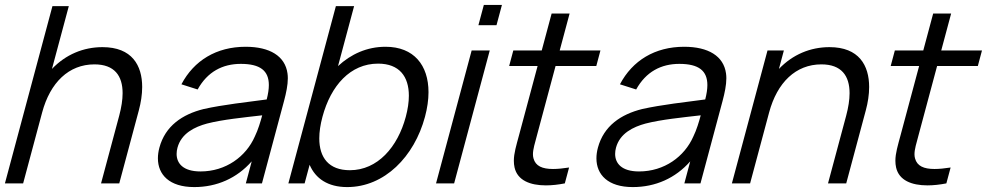

<svg xmlns="http://www.w3.org/2000/svg" viewBox="-47 -745 4009 780"><path d="M369.3 -553.5C291.8 -553.5 219.8 -523.5 164.1 -465L232.5 -720H166L-27 0H47L124.2 -288C156.9 -410 232.6 -483.5 336.6 -483.5C418.2 -483.5 451.1 -437.1 451.1 -366.5C451.1 -339.3 446.2 -308.6 437.4 -275.5L363.5 0H437.5L517.1 -297C525.5 -328.4 530.6 -360.8 530.6 -391.5C530.6 -479.3 489.4 -553.5 369.3 -553.5Z M1120.9 -447C1111.2 -517 1049.4 -555 950.9 -555C831.9 -555 740.9 -499 690 -402.5L755.9 -381.5C795.7 -453.5 857.2 -485.5 931.2 -485.5C1010.5 -485.5 1045.2 -457.4 1045.2 -399.5C1045.2 -382.6 1042.2 -363.1 1036.5 -341C961.8 -331 857.8 -319.5 780.1 -302C693.8 -280.5 624.2 -233.5 600.5 -145C596.5 -130.1 594.5 -115.6 594.5 -101.7C594.5 -35.6 640.9 15 742.1 15C834.1 15 915.3 -21 975.6 -89.5L951.7 0H1017.2L1107.1 -335.5C1115.6 -367.5 1122.3 -399.4 1122.3 -427.1C1122.3 -434 1121.8 -440.7 1120.9 -447ZM767.6 -48.5C696.3 -48.5 670.5 -81.8 670.5 -119.7C670.5 -128 671.7 -136.6 674 -145C689.7 -203.5 744.1 -229.5 793.8 -243C857.7 -259.5 945 -268 1018.2 -276.5C1011.7 -252 1001.3 -217 988.2 -190.5C952.4 -109 870.6 -48.5 767.6 -48.5Z M1519.3 -555C1444.3 -555 1378.9 -525.5 1326.2 -476.5L1391.5 -720H1317.5L1124.5 0H1190.5L1210.8 -75.5C1234.8 -19.5 1285 15 1363.5 15C1515 15 1636.1 -108.5 1679.5 -270.5C1689 -306 1693.8 -339.6 1693.8 -370.5C1693.8 -479.9 1634.6 -555 1519.3 -555ZM1374.4 -53.5C1288.5 -53.5 1250.1 -104.8 1250.1 -182.8C1250.1 -209.3 1254.5 -238.8 1263 -270.5C1297.1 -397.5 1376.4 -486.5 1488.9 -486.5C1575.8 -486.5 1614 -433.8 1614 -356.1C1614 -330 1609.7 -301.1 1601.5 -270.5C1568.6 -147.5 1486.9 -53.5 1374.4 -53.5Z M1896.5 -642.5H1970L1992.1 -725H1918.6ZM1724.4 0H1797.9L1942.6 -540H1869.1Z M2210 -477H2375.5L2392.3 -540H2226.8L2267 -690H2194L2153.8 -540H2038.3L2021.5 -477H2137L2061.5 -195.5C2050.6 -154.7 2040.5 -122.5 2040.5 -91.8C2040.5 -82.6 2041.4 -73.6 2043.4 -64.5C2055.2 -12.3 2106.5 8.1 2170.7 8.1C2195 8.1 2221.1 5.2 2247.6 0L2264.9 -64.5C2240.4 -60.7 2218.5 -58.5 2199.6 -58.5C2156.3 -58.5 2128.7 -70.2 2120.3 -101.5C2118.8 -106.8 2118.1 -112.4 2118.1 -118.4C2118.1 -138.5 2125.9 -163.5 2135.3 -198.5Z M2902.4 -447C2892.7 -517 2830.9 -555 2732.4 -555C2613.4 -555 2522.4 -499 2471.5 -402.5L2537.4 -381.5C2577.2 -453.5 2638.7 -485.5 2712.7 -485.5C2792 -485.5 2826.7 -457.4 2826.7 -399.5C2826.7 -382.6 2823.7 -363.1 2818 -341C2743.3 -331 2639.3 -319.5 2561.6 -302C2475.3 -280.5 2405.7 -233.5 2382 -145C2378 -130.1 2376 -115.6 2376 -101.7C2376 -35.6 2422.4 15 2523.6 15C2615.6 15 2696.8 -21 2757.1 -89.5L2733.2 0H2798.7L2888.6 -335.5C2897.1 -367.5 2903.8 -399.4 2903.8 -427.1C2903.8 -434 2903.3 -440.7 2902.4 -447ZM2549.1 -48.5C2477.8 -48.5 2452 -81.8 2452 -119.7C2452 -128 2453.2 -136.6 2455.5 -145C2471.2 -203.5 2525.6 -229.5 2575.3 -243C2639.2 -259.5 2726.5 -268 2799.7 -276.5C2793.2 -252 2782.8 -217 2769.7 -190.5C2733.9 -109 2652.1 -48.5 2549.1 -48.5Z M3322.7 -553.5C3245.2 -553.5 3173.1 -523.5 3117.4 -465L3137.5 -540H3071L2926.3 0H3000.3L3077.5 -288C3110.2 -410 3185.9 -483.5 3289.9 -483.5C3371.5 -483.5 3404.4 -437.1 3404.4 -366.5C3404.4 -339.3 3399.5 -308.6 3390.7 -275.5L3316.8 0H3390.8L3470.4 -297C3478.9 -328.4 3483.9 -360.8 3483.9 -391.5C3483.9 -479.3 3442.7 -553.5 3322.7 -553.5Z M3760 -477H3925.5L3942.3 -540H3776.8L3817 -690H3744L3703.8 -540H3588.3L3571.5 -477H3687L3611.5 -195.5C3600.6 -154.7 3590.5 -122.5 3590.5 -91.8C3590.5 -82.6 3591.4 -73.6 3593.4 -64.5C3605.2 -12.3 3656.5 8.1 3720.7 8.1C3745 8.1 3771.1 5.2 3797.6 0L3814.9 -64.5C3790.4 -60.7 3768.5 -58.5 3749.6 -58.5C3706.3 -58.5 3678.7 -70.2 3670.3 -101.5C3668.8 -106.8 3668.1 -112.4 3668.1 -118.4C3668.1 -138.5 3675.9 -163.5 3685.3 -198.5Z"/></svg>

Font: Manrope
Style: RegularItalic
Weight: 400
Italic angle: -15°
Designer: Mikhail Sharanda
Foundry: Mikhail Sharanda
Version: Version 4.502;hotconv 1.0.109;makeotfexe 2.5.65596